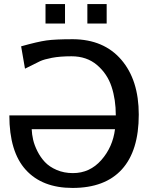

<svg xmlns="http://www.w3.org/2000/svg" viewBox="-20 -906 756 945"><path d="M204 -790V-886H300V-790ZM410 -790V-886H505V-790ZM26 -338H550Q550 -416 529 -479.5Q508 -543 457.5 -586Q407 -629 332 -629Q275 -629 236 -621.5Q197 -614 177.5 -605Q158 -596 103 -568L84 -678Q166 -701 209 -707Q252 -713 339 -713Q491 -712 577 -612Q663 -512 663 -342Q663 -164 580 -72.5Q497 19 337 19Q188 19 107 -70Q26 -159 26 -338ZM136 -270Q137 -245 143 -218.5Q149 -192 164 -162Q179 -132 201 -108.5Q223 -85 259 -69.5Q295 -54 339 -54Q422 -54 478.5 -118Q535 -182 546 -270Z"/></svg>

Font: Coval
Style: Medium
Weight: 500
Foundry: Context Ltd
Version: Version 001.000